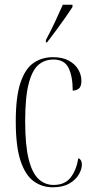

<svg xmlns="http://www.w3.org/2000/svg" viewBox="-20 -786 397 816"><path d="M204 10Q159 10 123.5 -15.5Q88 -41 67.5 -102Q47 -163 47 -270Q47 -375 67 -434.5Q87 -494 122.5 -518.5Q158 -543 205 -543Q246 -543 273 -528Q300 -513 313 -490Q326 -467 326 -443Q326 -418 315 -409.5Q304 -401 289 -401Q289 -461 271.5 -497Q254 -533 207 -533Q170 -533 143.5 -510.5Q117 -488 102 -431Q87 -374 87 -270Q87 -170 101.5 -111Q116 -52 143 -26Q170 0 208 0Q256 0 280.5 -32Q305 -64 313 -114Q328 -107 328 -87Q328 -67 315 -44.5Q302 -22 274.5 -6Q247 10 204 10ZM175 -616Q198 -659 215 -695.5Q232 -732 247 -766H288V-756Q277 -739 258.5 -712.5Q240 -686 219 -657.5Q198 -629 180 -606H175Z"/></svg>

Font: Noto Serif Display ExtraCondensed ExtraLight
Style: Regular
Weight: 200
Width: 2
Designer: Monotype Design Team
Foundry: Monotype Imaging Inc.
Version: Version 2.009